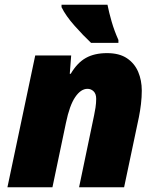

<svg xmlns="http://www.w3.org/2000/svg" viewBox="-20 -786 662 806"><path d="M11.2 0 127.9 -553.2H278.8L272.9 -476.1H276.9Q304.2 -522.5 340.3 -542.7Q376.5 -563 429.2 -563Q481 -563 512.9 -541.5Q544.9 -520 560.1 -484.4Q575.2 -448.7 575.2 -405.8Q575.2 -378.4 571.8 -349.4Q568.4 -320.3 563 -293.9L501 0H312L375 -301.8Q377.9 -314.5 380.9 -334.2Q383.8 -354 383.8 -371.1Q383.8 -392.1 373 -402.6Q362.3 -413.1 347.2 -413.1Q319.3 -413.1 295.7 -378.4Q272 -343.8 256.8 -270L200.2 0ZM362.3 -606Q329.6 -636.7 293 -678Q256.3 -719.2 238.3 -755.9V-766.1H431.2Q437.5 -733.9 448.7 -695.1Q460 -656.2 477.1 -618.2V-606Z"/></svg>

Font: Open Sans ExtraBold
Style: Italic
Weight: 800
Italic angle: -12°
Designer: Monotype Design Team
Foundry: Monotype Imaging Inc.
Version: Version 3.000; ttfautohint (v1.8.4)